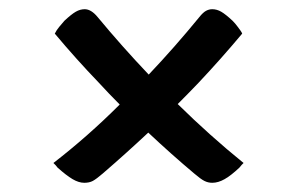

<svg xmlns="http://www.w3.org/2000/svg" viewBox="-20 -512 640 417"><path d="M164 -492Q178 -492 192 -475Q245 -411 303 -350Q359 -409 413 -475Q421 -485 427.5 -488.5Q434 -492 441 -492Q451 -492 460.5 -486.5Q470 -481 485 -467Q488 -464 491 -460.5Q494 -457 496.5 -453.5Q499 -450 502 -446Q505 -442 506 -439Q460 -384 411 -332Q389 -309 366 -286Q435 -218 509 -158L505 -154L500 -148Q482 -131 468 -123Q454 -115 441 -115Q432 -115 424 -119Q416 -123 402 -135Q352 -177 302 -224Q254 -179 203 -135Q189 -123 181.5 -119Q174 -115 163 -115Q151 -115 137.5 -123Q124 -131 105 -148L101 -153Q100 -154 98.5 -155.5Q97 -157 96 -158Q171 -216 240 -285Q217 -308 195 -332Q145 -384 99 -439Q103 -447 108.5 -453.5Q114 -460 120 -467Q135 -481 144.5 -486.5Q154 -492 164 -492Z"/></svg>

Font: Code D Ace
Style: Regular
Weight: 400
Version: Version 1.085; ttfautohint (v1.8.4.7-5d5b);Nerd Fonts 3.0.2